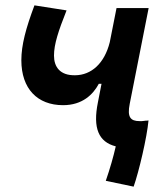

<svg xmlns="http://www.w3.org/2000/svg" viewBox="-20 -548 626 724"><path d="M483.9 155.8C503.9 99.1 534.2 -29.8 540 -93.8C537.1 -93.3 534.7 -93.3 531.7 -92.8V-93.3C529.3 -92.8 526.9 -92.8 524.4 -92.3C521.5 -92.3 518.6 -91.8 515.1 -91.3C512.2 -91.3 509.3 -91.3 506.3 -91.3C472.2 -91.3 459 -106 469.2 -156.7L540.5 -517.6H419.4L394 -389.2C374 -308.6 324.2 -264.6 263.2 -264.2C206.5 -263.2 183.6 -295.4 183.6 -338.4C183.6 -381.3 200.2 -431.2 231 -508.8L109.9 -527.8C77.6 -441.4 60.5 -378.4 60.5 -320.8C60.5 -213.4 121.1 -151.4 217.8 -151.4C291 -151.4 331.1 -191.9 352.5 -231.9H362.8L349.1 -161.6C329.6 -64.9 351.6 -12.7 416.5 3.9C407.7 42.5 395 87.4 378.9 133.8Z"/></svg>

Font: Cascadia Mono PL SemiBold
Style: Italic
Weight: 600
Italic angle: -10°
Monospace: yes
Designer: Aaron Bell
Foundry: Saja Typeworks
Version: Version 2404.023